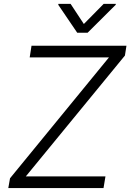

<svg xmlns="http://www.w3.org/2000/svg" viewBox="-20 -961 666 981"><path d="M22.4 0 31.2 -50.1 536.6 -667.6H131.7L141 -727.3H626.1L618.3 -677.2L111.9 -59.7H518.8L508.9 0ZM340.6 -941.4 408.4 -838.4 509.9 -941.4H572.1L571 -936.4L427.6 -793.7H374.6L277.7 -936.4L278.4 -941.4Z"/></svg>

Font: Inter Light  BETA
Style: Italic
Weight: 300
Italic angle: 9.39999°
Designer: Rasmus Andersson
Foundry: rsms
Version: Version 3.011;git-f93a4a705